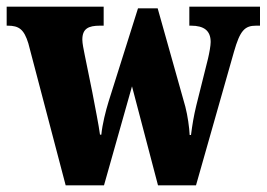

<svg xmlns="http://www.w3.org/2000/svg" viewBox="-25 -556 800 576"><path d="M60 -426 172 0H287L371 -297L449 0H563L677 -401C695 -464 709 -479 743 -479H755V-536H543V-479H548C587 -479 607 -464 607 -430C607 -419 603 -397 599 -380L564 -240C556 -207 552 -182 548 -151H544C543 -173 538 -209 531 -236L448 -531H389L301 -252C292 -223 282 -183 279 -152H275C271 -182 261 -231 252 -279L229 -392C226 -407 222 -426 222 -437C222 -470 240 -479 275 -479H286V-536H-5V-479H-2C32 -479 47 -468 60 -426Z"/></svg>

Font: Noto Serif Devanagari Condensed Black
Style: Regular
Weight: 900
Width: 3
Designer: Universal Thirst, Indian Type Foundry and the Monotype Design Team
Foundry: Monotype Imaging Inc.
Version: Version 2.004